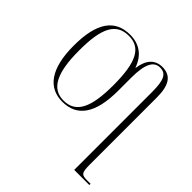

<svg xmlns="http://www.w3.org/2000/svg" viewBox="-201 -708 1112 1112"><g transform="rotate(45 355.0 -151.5)"><path d="M568 -398V240H692V230H668C620 230 610 225 610 154V-396C610 -499 576 -543 508 -543C451 -543 413 -507 402 -430H400C373 -506 318 -543 244 -543C121 -543 57 -457 57 -267C57 -77 126 10 240 10C359 10 424 -75 424 -265V-372C424 -489 453 -531 501 -531C551 -531 568 -494 568 -398ZM240 0C143 0 99 -86 99 -267C98 -454 140 -533 243 -533C341 -533 382 -456 382 -267C382 -87 343 0 240 0Z"/></g></svg>

Font: Noto Serif Display SemiCondensed ExtraLight
Style: Regular
Weight: 200
Width: 4
Designer: Monotype Design Team
Foundry: Monotype Imaging Inc.
Version: Version 2.009